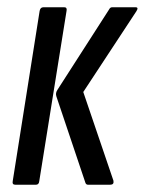

<svg xmlns="http://www.w3.org/2000/svg" viewBox="-20 -508 398 528"><path d="M222 0Q217 0 215 -5L135 -243Q132 -252 138 -261L280 -482Q283 -488 288 -488H353Q362 -488 355 -477L209 -255L292 -11Q294 0 283 0ZM22 0Q13 0 15 -10L89 -478Q91 -488 99 -488H157Q165 -488 163 -478L88 -10Q87 0 79 0Z"/></svg>

Font: Sofia Sans Extra Condensed Medium
Style: Italic
Weight: 500
Italic angle: -9°
Version: Version 4.100